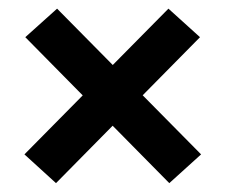

<svg xmlns="http://www.w3.org/2000/svg" viewBox="-20 -530 522 444"><path d="M445 -173 371.5 -106.5 38.5 -444 112 -510ZM36.5 -173 369.5 -510 442.5 -444 109.5 -106.5Z"/></svg>

Font: Anek Latin SemiBold
Style: Regular
Weight: 600
Designer: Yesha Goshar
Foundry: Ek Type
Version: Version 1.003